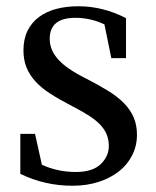

<svg xmlns="http://www.w3.org/2000/svg" viewBox="-20 -574 500 614"><path d="M222 -24Q276 -24 302 -49Q328 -74 328 -107Q328 -126 322 -142Q316 -158 302.5 -173Q289 -188 267 -202.5Q245 -217 212 -234Q171 -255 141.5 -274Q112 -293 93 -314Q74 -335 64.5 -359Q55 -383 55 -413Q55 -449 68 -475.5Q81 -502 104.5 -519.5Q128 -537 160 -545.5Q192 -554 231 -554Q309 -554 383 -516V-388H336L314 -496Q270 -517 221 -517Q139 -517 139 -450Q139 -414 166 -384Q193 -354 253 -324Q294 -303 325 -284Q356 -265 376.5 -244Q397 -223 407.5 -198.5Q418 -174 418 -143Q418 -108 403 -78Q388 -48 361 -26.5Q334 -5 296 7.5Q258 20 212 20Q123 20 45 -18V-146H92L114 -47Q165 -24 222 -24Z"/></svg>

Font: Adamina
Style: Regular
Weight: 400
Designer: Cyreal (www.cyreal.org)
Foundry: Alexei Vanyashin
Version: Version 1.013